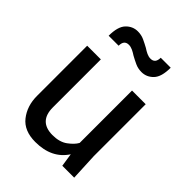

<svg xmlns="http://www.w3.org/2000/svg" viewBox="-224 -875 993 993"><g transform="rotate(45 272.5 -378.0)"><path d="M218 12Q136 12 96 -39Q56 -90 56 -163V-530H156V-179Q156 -77 255 -76Q307 -76 339 -99.5Q371 -123 384 -147V-530H484V-150L491 0H404L393 -73Q338 12 218 12ZM351 -632Q325 -632 303.5 -642Q282 -652 262 -663Q247 -673 233 -679.5Q219 -686 205 -686Q171 -686 171 -645H98Q98 -712 125 -740Q152 -768 189 -768Q215 -768 236.5 -758Q258 -748 278 -737Q293 -727 307 -720.5Q321 -714 335 -714Q369 -714 369 -755H442Q442 -688 415 -660Q388 -632 351 -632Z"/></g></svg>

Font: Tanohe Sans Medium
Style: Regular
Weight: 500
Designer: Village Type and Design LLC
Foundry: Cooper Hewitt Smithsonian Design Museum
Version: Version 1.00;September 29, 2021;FontCreator 13.0.0.2655 64-b